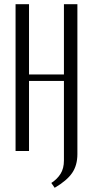

<svg xmlns="http://www.w3.org/2000/svg" viewBox="-20 -718 443 913"><path d="M118 -698V-364H284V-698H348V15Q348 68 323 104.5Q298 141 240 175L224 152Q252 134 268 108.5Q284 83 284 45V-333H118V0H54V-698Z"/></svg>

Font: Moniqa Paragraph
Style: Regular
Weight: 400
Designer: Rajesh Rajput
Foundry: Rajesh Rajput
Version: Version 1.000